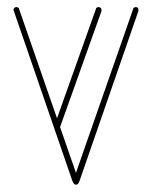

<svg xmlns="http://www.w3.org/2000/svg" viewBox="-20 -521 428 541"><path d="M355 -495Q355 -498 357.5 -499.5Q360 -501 363 -501Q367 -501 368.5 -498.5Q370 -496 370 -493Q370 -492 370 -490L204 -11Q200 0 194 -0.5Q188 -1 184 -11L19 -490Q18 -491 18 -493Q18 -496 20 -498.5Q22 -501 26 -501Q29 -501 31.5 -499.5Q34 -498 34 -495L194 -34ZM150 -165Q149 -162 147 -160.5Q145 -159 142 -159Q138 -159 135.5 -161.5Q133 -164 133 -167Q133 -169 134 -169L250 -495Q250 -498 252.5 -499.5Q255 -501 258 -501Q261 -501 263.5 -499Q266 -497 266 -493Q266 -493 266 -492Q266 -491 266 -490Z"/></svg>

Font: Libertine-Super Thin
Style: Regular
Weight: 100
Designer: Bastien Sozeau
Foundry: NBR — Bastien Sozeau
Version: Version 2.003;gftools[0.9.33]